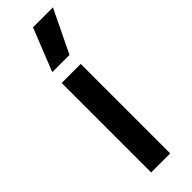

<svg xmlns="http://www.w3.org/2000/svg" viewBox="-242 -717 728 728"><g transform="rotate(-45 122.0 -353.0)"><path d="M68.8 -534.2 137.2 -706.1H244.1L161.1 -534.2ZM64.9 0V-480H167V0Z"/></g></svg>

Font: Prompt
Style: Regular
Weight: 400
Designer: Katatrad Team
Foundry: CadsonDemak
Version: Version 1.000;PS 001.000;hotconv 1.0.88;makeotf.lib2.5.64775